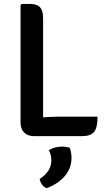

<svg xmlns="http://www.w3.org/2000/svg" viewBox="-20 -708 554 1000"><path d="M204.5 1H155.5Q125 1 106 -17.5Q87 -36 87 -70.5V-681L93.5 -687.5H138Q173 -687.5 188.8 -669.8Q204.5 -652 204.5 -613ZM488 -100.5Q488 -42.5 469.8 -20.8Q451.5 1 409 1H155.5L94 -84Q144 -92.5 197.5 -96.5Q251 -100.5 294.5 -100.5ZM342.5 61Q347 70 349.8 85.2Q352.5 100.5 352.5 115Q352.5 167.5 317.5 208.8Q282.5 250 223 272Q209 267 199.2 253.8Q189.5 240.5 186.5 224Q247.5 185 247.5 127Q247.5 114 244.2 100Q241 86 234.5 74.5Q263 55.5 304.5 55.5Q314.5 55.5 324.2 57Q334 58.5 342.5 61Z"/></svg>

Font: Signika Light Medium
Style: Regular
Weight: 500
Version: Version 2.003;gftools[0.9.32]